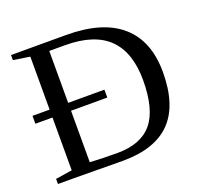

<svg xmlns="http://www.w3.org/2000/svg" viewBox="-116 -784 954 916"><g transform="rotate(-20 361.0 -326.5)"><path d="M308.1 -654.8Q493.2 -654.8 587.6 -572Q682.1 -489.3 682.1 -331.1Q682.1 -162.6 601.6 -80.3Q521 2 357.9 2L112.8 0H28.8V-25.9L112.8 -39.1V-307.1H25.9V-347.2H112.8V-616.2L28.8 -628.9V-654.8ZM391.1 -347.2V-307.1H207V-45.9Q265.6 -42 346.2 -42Q466.8 -42 523.4 -110.6Q580.1 -179.2 580.1 -327.1Q580.1 -468.3 507.6 -539.6Q435.1 -610.8 286.1 -610.8H207V-347.2Z"/></g></svg>

Font: Tinos
Style: Regular
Weight: 400
Designer: Steve Matteson
Foundry: Monotype Imaging Inc.
Version: Version 1.23